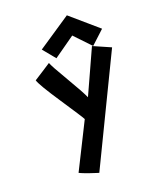

<svg xmlns="http://www.w3.org/2000/svg" viewBox="-166 -984 899 1111"><g transform="rotate(-20 283.5 -428.5)"><path d="M384.3 -888.7 549.3 -746.1 466.8 -669.9 373.5 -768.1 242.7 -675.8 180.2 -752ZM136.2 -8.8Q160.6 -57.1 206.3 -148.9Q252 -240.7 276.4 -289.1Q267.1 -307.6 180.9 -437Q94.7 -566.4 86.4 -596.7Q104 -607.9 139.4 -630.6Q174.8 -653.3 192.4 -665Q198.2 -646 260.3 -541Q322.3 -436 336.9 -401.4Q357.4 -446.3 398.4 -536.4Q439.5 -626.5 460 -671.9L566.9 -625Q516.6 -521 408 -296.6Q299.3 -72.3 249 32.2Q244.1 30.8 224.6 24.4Q205.1 18.1 193.8 14.2Q182.6 10.3 165.8 3.9Q148.9 -2.4 136.2 -8.8Z"/></g></svg>

Font: Fantasque Sans Mono
Style: Bold Italic
Weight: 700
Italic angle: -11°
Monospace: yes
Designer: Jany Belluz
Version: Version 1.7.1